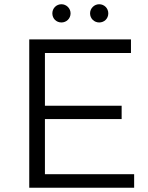

<svg xmlns="http://www.w3.org/2000/svg" viewBox="-20 -886 699 906"><path d="M270 -780C293 -780 313 -798 313 -823C313 -847 293 -866 270 -866C246 -866 227 -847 227 -823C227 -798 246 -780 270 -780ZM448 -780C472 -780 491 -798 491 -823C491 -847 472 -866 448 -866C425 -866 405 -847 405 -823C405 -798 425 -780 448 -780ZM192 -64V-324H554V-387H192V-636H598V-700H118V0H613V-64Z"/></svg>

Font: Talent
Style: Regular
Weight: 400
Designer: Mike Powis
Version: Version 1.001;hotconv 1.0.109;makeotfexe 2.5.65596